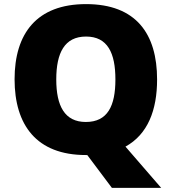

<svg xmlns="http://www.w3.org/2000/svg" viewBox="-20 -745 837 935"><path d="M745 -358C745 -580 643 -725 399 -725C158 -725 51 -581 51 -359C51 -136 158 10 398 10H405L525 170H765L591 -31C700 -91 745 -209 745 -358ZM254 -358C254 -487 294 -567 399 -567C504 -567 542 -487 542 -358C542 -229 504 -151 398 -151C295 -151 254 -229 254 -358Z"/></svg>

Font: Noto Sans Lao UI Blk
Style: Regular
Weight: 900
Designer: Monotype Design Team
Foundry: Monotype Imaging Inc.
Version: Version 2.000